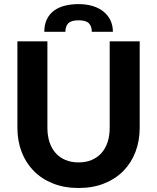

<svg xmlns="http://www.w3.org/2000/svg" viewBox="-20 -932 786 960"><path d="M373 -120Q409.5 -120 438.5 -132.2Q467.5 -144.5 487.5 -167Q507.5 -189.5 518 -221.5Q528.5 -253.5 528.5 -293.5V-725.5H678.5V-293.5Q678.5 -227.5 657.2 -172.2Q636 -117 596.5 -77Q557 -37 500.5 -14.5Q444 8 373 8Q302 8 245.2 -14.5Q188.5 -37 149 -77Q109.5 -117 88.2 -172.2Q67 -227.5 67 -293.5V-725.5H217V-293.5Q217 -253.5 227.5 -221.5Q238 -189.5 258 -167Q278 -144.5 307 -132.2Q336 -120 373 -120ZM373 -911.5Q411 -911.5 442.8 -902Q474.5 -892.5 497 -874.5Q519.5 -856.5 532 -830.8Q544.5 -805 544.5 -773H439Q439 -800.5 424.5 -815.5Q410 -830.5 373 -830.5Q336 -830.5 321.5 -815.5Q307 -800.5 307 -773H201.5Q201.5 -808.5 214 -834.8Q226.5 -861 249 -878Q271.5 -895 303 -903.2Q334.5 -911.5 373 -911.5Z"/></svg>

Font: Lato 2
Style: Regular
Weight: 800
Designer: Lukasz Dziedzic with Adam Twardoch and Botio Nikoltchev
Foundry: tyPoland Lukasz Dziedzic
Version: Version 2.015; 2015-08-06; http://www.latofonts.com/